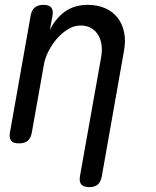

<svg xmlns="http://www.w3.org/2000/svg" viewBox="-20 -580 640 790"><path d="M161 -316 111 -35Q107 -12 94 -1Q81 10 58 10Q35 10 26 -1Q17 -12 21 -35L106 -515Q110 -538 123 -549Q136 -560 159 -560Q182 -560 191 -549Q200 -538 196 -515L185 -456Q208 -504 247 -532Q286 -560 341 -560Q381 -560 412 -546.5Q443 -533 463 -508Q483 -483 490.5 -448Q498 -413 490 -370L399 145Q395 168 382.5 179Q370 190 347 190Q324 190 314.5 179Q305 168 309 145L396 -344Q401 -370 398 -393.5Q395 -417 384.5 -435Q374 -453 356 -464Q338 -475 311 -475Q284 -475 258.5 -459Q233 -443 213 -419.5Q193 -396 179 -368Q165 -340 161 -316Z"/></svg>

Font: Maple Mono NL
Style: Italic
Weight: 400
Italic angle: -10°
Monospace: yes
Designer: subframe7536
Version: Version 7.000